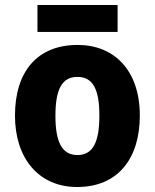

<svg xmlns="http://www.w3.org/2000/svg" viewBox="-20 -790 620 769"><path d="M451 -770H130V-662H451ZM540 -327C540 -509 437 -610 291 -610C128 -610 40 -502 40 -327C40 -156 135 -41 289 -41C454 -41 540 -157 540 -327ZM202 -326C202 -432 228 -482 290 -482C353 -482 378 -431 378 -327C378 -222 353 -169 290 -169C228 -169 202 -222 202 -326Z"/></svg>

Font: Noto Sans Tamil UI SemiCondensed ExtraBold
Style: Regular
Weight: 800
Width: 4
Designer: Jelle Bosma - Monotype Design Team
Foundry: Monotype Imaging Inc.
Version: Version 2.004